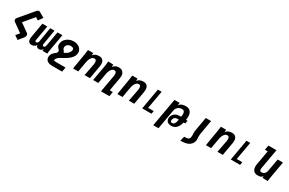

<svg xmlns="http://www.w3.org/2000/svg" viewBox="209 -2531 6781 4505"><g transform="rotate(30 3600.0 -278.0)"><path d="M337 -92.5 97.5 -264Q84.5 -273 77.2 -286.8Q70 -300.5 70 -316.5Q70 -340 86 -360.5L408 -741.5Q432 -769 459 -769Q477 -769 497.5 -756L629.5 -679L545 -562L470.5 -609Q369.5 -489 327.5 -438L245 -339.5L474.5 -176Q496 -161.5 496 -129.5Q496 -113.5 490.2 -96.8Q484.5 -80 475 -66.5L363.5 72.5L258.5 0.5Z M1128 0H997L1001 -50Q982 -21.5 957.5 -5.8Q933 10 905 10Q870.5 10 848.2 -8Q826 -26 823 -56.5Q799.5 -20.5 769.8 -5.5Q740 9.5 704 9.5Q655 9.5 628.8 -17.8Q602.5 -45 602.5 -101.5Q602.5 -129.5 608 -159L676.5 -550H809L739 -151.5Q737 -141 737 -130.5Q737 -99 763 -99Q786.5 -99 802.5 -115.2Q818.5 -131.5 823 -158.5L888 -550H1003.5L937 -154Q935.5 -144.5 935.5 -136Q935.5 -118 943 -108.5Q950.5 -99 964.5 -99Q1006.5 -99 1017.5 -159.5L1086 -550H1218L1139 -101.5Q1133.5 -70 1130.5 -46.2Q1127.5 -22.5 1128 0Z M1187 56Q1187 40 1190 22Q1203.5 -52.5 1311 -127Q1325 -157.5 1327 -168.5Q1328 -174.5 1328 -177.5Q1328 -191.5 1321 -201.8Q1314 -212 1299.5 -225.5Q1285 -240 1276 -251.5Q1267 -263 1260.5 -281Q1254 -299 1254 -323.5Q1254 -341.5 1257.5 -361Q1268 -420.5 1307.5 -465.8Q1347 -511 1404.5 -535.2Q1462 -559.5 1526 -559.5Q1588.5 -559.5 1638.8 -536.2Q1689 -513 1717.5 -471.5Q1746 -430 1746 -378Q1746 -362 1743 -344.5Q1733.5 -289.5 1696.8 -244Q1660 -198.5 1615 -166.5Q1570 -134.5 1515 -103.5Q1449 -73.5 1400 -36.5Q1351 0.5 1344 42Q1343.5 44.5 1343.5 48.5Q1343.5 62 1355.5 66Q1367.5 70 1392.5 70H1410H1661L1639.5 193H1366Q1282 193 1234.5 157.2Q1187 121.5 1187 56ZM1393 -320Q1393 -298 1401 -283.5Q1409 -269 1424.5 -251.5Q1436 -238.5 1442.2 -229Q1448.5 -219.5 1451 -207Q1457.5 -210 1475 -219.5Q1529.5 -244.5 1561 -281.8Q1592.5 -319 1599.5 -360Q1601 -367.5 1601 -374Q1601 -401 1580.8 -416Q1560.5 -431 1520.5 -431Q1486 -431 1459.2 -419.2Q1432.5 -407.5 1416 -387Q1399.5 -366.5 1395 -340.5Q1393 -330.5 1393 -320Z M1912 -550H2055L2049 -485.5Q2082.5 -525.5 2121 -542Q2159.5 -558.5 2214 -558.5Q2280 -558.5 2314.2 -520.5Q2348.5 -482.5 2348.5 -413Q2348.5 -382 2343 -352.5L2281 0H2136L2198 -326Q2203 -351 2203 -374.5Q2203 -409 2189.5 -431.2Q2176 -453.5 2145 -453.5Q2110 -453.5 2083 -428.5Q2056 -403.5 2039.2 -365.2Q2022.5 -327 2015 -285L1964.5 0H1824L1897 -435.5Q1908.5 -502 1912 -550Z M2458 -555 2597 -550 2592 -485.5Q2625.5 -525.5 2662.8 -542.8Q2700 -560 2747.5 -560Q2817.5 -560 2856.5 -519.2Q2895.5 -478.5 2895.5 -406Q2895.5 -379.5 2890.5 -352.5L2826.5 13H2909.5L2887.5 137H2660L2741 -321Q2745.5 -348 2745.5 -369Q2745.5 -404 2732.2 -426.5Q2719 -449 2687.5 -449Q2652.5 -449 2625.5 -424Q2598.5 -399 2581.5 -360.5Q2564.5 -322 2557 -280L2507.5 0H2367.5L2444.5 -435.5Q2453.5 -486.5 2458 -555Z M3112 -550H3255L3249 -485.5Q3282.5 -525.5 3321 -542Q3359.5 -558.5 3414 -558.5Q3480 -558.5 3514.2 -520.5Q3548.5 -482.5 3548.5 -413Q3548.5 -382 3543 -352.5L3481 0H3336L3398 -326Q3403 -351 3403 -374.5Q3403 -409 3389.5 -431.2Q3376 -453.5 3345 -453.5Q3310 -453.5 3283 -428.5Q3256 -403.5 3239.2 -365.2Q3222.5 -327 3215 -285L3164.5 0H3024L3097 -435.5Q3108.5 -502 3112 -550Z M3796.5 -565H3898.5L3813 -80H3964L3950 0H3697Z M4254 -550H4395.5L4380.5 -472.5Q4403.5 -515 4451 -536.2Q4498.5 -557.5 4557.5 -557.5Q4648 -557.5 4689.5 -507Q4731 -456.5 4731 -368.5Q4731 -329.5 4722 -277L4764.5 -282L4750 -200L4705 -195Q4678.5 -93 4624.8 -38.5Q4571 16 4488.5 16Q4444.5 16 4412.5 1Q4380.5 -14 4363.5 -41.8Q4346.5 -69.5 4346.5 -106.5Q4346.5 -121.5 4349.5 -137Q4357.5 -181 4383.8 -214.2Q4410 -247.5 4448 -265.2Q4486 -283 4528 -283L4587.5 -288Q4595.5 -331.5 4595.5 -361.5Q4595.5 -404.5 4576.5 -429.2Q4557.5 -454 4511 -454Q4471.5 -454 4438.5 -436.8Q4405.5 -419.5 4383.8 -388.8Q4362 -358 4355 -318L4261 213H4119.5ZM4565.5 -158.5 4572 -200.5H4523Q4490 -200.5 4464 -178Q4438 -155.5 4431 -116.5Q4429.5 -107.5 4429.5 -98.5Q4429.5 -78.5 4439.5 -65.5Q4449.5 -52.5 4473.5 -52.5Q4513 -52.5 4535.2 -83.2Q4557.5 -114 4565.5 -158.5Z M5175 23.5Q5178 7.5 5178 -13.5Q5178 -24 5176 -48Q5174 -76 5174 -95Q5174 -137 5183 -188L5246.5 -550H5102.5L5039.5 -191.5Q5032 -149.5 5032 -109Q5032 -87 5033.5 -67.5Q5034.5 -43.5 5034.5 -33Q5034.5 -11 5031 10.5Q5026.5 37.5 5013.2 53.2Q5000 69 4969.5 76.8Q4939 84.5 4882.5 84.5L4851.5 209Q5015 209 5088 156.8Q5161 104.5 5175 23.5Z M5512 -550H5655L5649 -485.5Q5682.5 -525.5 5721 -542Q5759.5 -558.5 5814 -558.5Q5880 -558.5 5914.2 -520.5Q5948.5 -482.5 5948.5 -413Q5948.5 -382 5943 -352.5L5881 0H5736L5798 -326Q5803 -351 5803 -374.5Q5803 -409 5789.5 -431.2Q5776 -453.5 5745 -453.5Q5710 -453.5 5683 -428.5Q5656 -403.5 5639.2 -365.2Q5622.5 -327 5615 -285L5564.5 0H5424L5497 -435.5Q5508.5 -502 5512 -550Z M6196.5 -565H6298.5L6213 -80H6364L6350 0H6097Z M6677.5 -152Q6677.5 -178 6682.5 -204.5L6752 -598H6676.5L6699 -725H6917.5L6824.5 -198.5Q6820 -173 6820 -154Q6820 -126.5 6832 -113.5Q6844 -100.5 6873.5 -100.5Q6921 -100.5 6952 -132.8Q6983 -165 6992 -218L7050.5 -550H7194L7117 -114Q7113 -88.5 7106 -38.5Q7105 -30.5 7103.5 -19.8Q7102 -9 7100 5L6956.5 0L6963.5 -47Q6940 -22 6920.2 -10.2Q6900.5 1.5 6878 5Q6855.5 8.5 6816 8.5Q6776 8.5 6744.5 -10.8Q6713 -30 6695.2 -66.2Q6677.5 -102.5 6677.5 -152Z"/></g></svg>

Font: JuliaMono ExtraBoldItalic
Style: Regular
Weight: 800
Italic angle: -9°
Monospace: yes
Designer: cormullion
Foundry: corm
Version: Version 0.049; ttfautohint (v1.8.4)